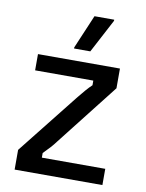

<svg xmlns="http://www.w3.org/2000/svg" viewBox="-80 -758 619 815"><g transform="rotate(10 229.0 -350.0)"><path d="M40 0V-85L250 -350Q262.5 -365.8 277.1 -382.5Q291.7 -399.2 303.3 -410V-430H52.5V-500H405.8V-415L198.3 -150Q186.7 -134.2 173.8 -120Q160.8 -105.8 145 -90V-70H418.3V0ZM199.2 -550V-555L260.8 -700H345.8V-695L269.2 -550Z"/></g></svg>

Font: Familjen Grotesk GF
Style: Regular
Weight: 400
Designer: Anders Wikstroem, Jonas Baeckman, Matilda Gysing, Kristian Moeller
Foundry: Familjen STHLM AB
Version: Version 2.000; Beta; Release 4; Build 6